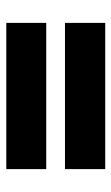

<svg xmlns="http://www.w3.org/2000/svg" viewBox="111 -636 362 625"><g transform="rotate(-90 292.5 -323.0)"><path d="M55 -484H531V-354H55ZM55 -293H531V-162H55Z"/></g></svg>

Font: Noto Sans Devanagari Black
Style: Regular
Weight: 900
Version: Version 2.003